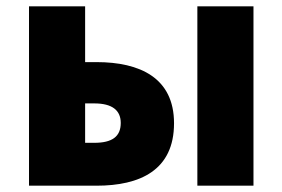

<svg xmlns="http://www.w3.org/2000/svg" viewBox="-20 -589 896 609"><path d="M72 0H286C424 0 532 -49 532 -198C532 -342 424 -392 286 -392H250V-569H72ZM250 -136V-261H279C336 -261 363 -239 363 -199C363 -156 336 -136 279 -136ZM606 0H784V-569H606Z"/></svg>

Font: Noto Sans TC Black
Style: Regular
Weight: 900
Designer: Ryoko NISHIZUKA 西塚涼子 (kana, bopomofo & ideographs); Paul D. Hunt (Latin, Greek & Cyrillic); Sandoll Communications 산돌커뮤니
Foundry: Adobe
Version: Version 2.004;hotconv 1.0.118;makeotfexe 2.5.65603